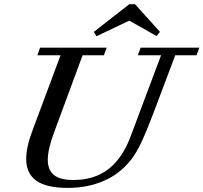

<svg xmlns="http://www.w3.org/2000/svg" viewBox="-20 -893 981 926"><path d="M751.5 -739.3 734.9 -719.2 603.5 -793.5 445.3 -718.3 432.6 -739.3 603.5 -872.6H631.3ZM307.1 13.2Q204.6 13.2 155.5 -21.2Q106.4 -55.7 106.4 -126.5Q106.4 -184.1 137.2 -265.1L272 -626.5H160.2L173.3 -663.1H494.6L481 -626.5H378.4L241.2 -255.4Q210.4 -173.3 210.4 -122.1Q210.4 -74.7 239.3 -49.8Q268.1 -24.9 334.5 -24.9Q434.1 -24.9 502.2 -76.9Q570.3 -128.9 609.9 -234.9L756.8 -626.5H645L658.2 -663.1H941.4L927.7 -626.5H825.2L724.1 -358.4Q689.9 -267.1 663.6 -210.4Q637.2 -153.8 611.3 -121.6Q557.1 -53.2 479 -20Q400.9 13.2 307.1 13.2Z"/></svg>

Font: Elstob 8pt Medium
Style: Italic
Weight: 500
Italic angle: -20°
Designer: Peter S. Baker
Version: Version 1.015